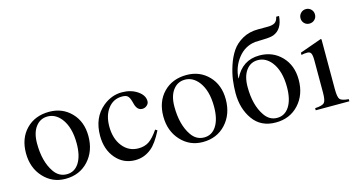

<svg xmlns="http://www.w3.org/2000/svg" viewBox="-76 -991 2417 1307"><g transform="rotate(-15 1132.5 -337.5)"><path d="M476 -231Q476 -126 413.5 -58Q351 10 251 10Q159 10 97 -57.5Q35 -125 35 -228Q35 -332 97 -396Q159 -460 260 -460Q353 -460 414.5 -396.5Q476 -333 476 -231ZM386 -204Q386 -318 336 -382Q296 -432 241 -432Q189 -432 157 -389.5Q125 -347 125 -273Q125 -145 178 -68Q212 -18 268 -18Q323 -18 354.5 -67.5Q386 -117 386 -204Z M926 -156 940 -147Q897 -63 858 -32Q807 10 743 10Q660 10 606.5 -52.5Q553 -115 553 -212Q553 -339 637 -409Q699 -460 772 -460Q835 -460 880.5 -429.5Q926 -399 926 -357Q926 -340 912 -327.5Q898 -315 879 -315Q844 -315 831 -361L825 -383Q817 -411 805 -421.5Q793 -432 766 -432Q705 -432 667.5 -383.5Q630 -335 630 -257Q630 -171 673 -116.5Q716 -62 785 -62Q828 -62 859 -82.5Q890 -103 926 -156Z M1444 -231Q1444 -126 1381.5 -58Q1319 10 1219 10Q1127 10 1065 -57.5Q1003 -125 1003 -228Q1003 -332 1065 -396Q1127 -460 1228 -460Q1321 -460 1382.5 -396.5Q1444 -333 1444 -231ZM1354 -204Q1354 -318 1304 -382Q1264 -432 1209 -432Q1157 -432 1125 -389.5Q1093 -347 1093 -273Q1093 -145 1146 -68Q1180 -18 1236 -18Q1291 -18 1322.5 -67.5Q1354 -117 1354 -204Z M1564 -347 1566 -346Q1621 -460 1742 -460Q1835 -460 1896.5 -396.5Q1958 -333 1958 -231Q1958 -126 1895.5 -58Q1833 10 1733 10Q1629 10 1574 -67Q1519 -144 1519 -253Q1519 -298 1525 -344.5Q1531 -391 1548.5 -444.5Q1566 -498 1593.5 -539Q1621 -580 1669 -607Q1717 -634 1779 -634H1846Q1881 -634 1898 -645Q1915 -656 1921 -685H1941Q1934 -592 1868 -567Q1846 -559 1797 -558Q1748 -557 1738 -556Q1664 -547 1616.5 -486.5Q1569 -426 1564 -347ZM1868 -204Q1868 -318 1818 -382Q1778 -432 1723 -432Q1671 -432 1640 -389.5Q1609 -347 1609 -273Q1609 -145 1662 -68Q1696 -18 1750 -18Q1805 -18 1836.5 -67.5Q1868 -117 1868 -204Z M2180 -632Q2180 -610 2165 -595.5Q2150 -581 2128 -581Q2107 -581 2092.5 -595.5Q2078 -610 2078 -632Q2078 -653 2093 -668Q2108 -683 2129 -683Q2151 -683 2165.5 -668Q2180 -653 2180 -632ZM2253 0H2016V-15Q2068 -18 2081.5 -33Q2095 -48 2095 -104V-331Q2095 -366 2088 -380Q2081 -394 2062 -394Q2038 -394 2020 -389V-405L2175 -460L2179 -456V-105Q2179 -49 2191.5 -34Q2204 -19 2253 -15Z"/></g></svg>

Font: STIX
Style: Regular
Weight: 400
Designer: MicroPress Inc., with final additions and corrections provided by Coen Hoffman, Elsevier (retired)
Version: Version 1.1.1